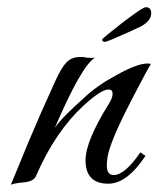

<svg xmlns="http://www.w3.org/2000/svg" viewBox="-20 -505 439 532"><path d="M10 7Q30 -42 60 -114Q90 -186 133 -280Q142 -300 150 -313Q158 -326 165 -333Q179 -347 201 -347Q203 -347 208 -347Q213 -347 222 -345Q236 -344 243 -345Q206 -323 132 -151Q144 -168 164.5 -188.5Q185 -209 213 -234Q231 -251 253 -266.5Q275 -282 301 -296Q360 -329 388 -329Q395 -329 398 -328Q382 -300 368.5 -274Q355 -248 343 -225Q285 -113 278 -70Q277 -63 276.5 -57Q276 -51 276 -46Q276 -20 295 -20Q326 -20 369 -83L383 -73Q332 4 280 4Q217 4 217 -61Q217 -114 282 -218Q292 -234 292 -245Q292 -257 281 -257Q270 -257 252.5 -245.5Q235 -234 211 -212Q173 -177 140 -128.5Q107 -80 80 -18Q74 -3 49 0Q17 3 10 7ZM271 -389Q263 -389 263 -396Q263 -397 279.5 -410.5Q296 -424 318.5 -441.5Q341 -459 360 -472Q379 -485 384 -485Q399 -485 399 -468Q399 -447 369 -431Q354 -424 332 -414Q310 -404 292 -396.5Q274 -389 271 -389Z"/></svg>

Font: Carattere
Style: Regular
Weight: 400
Designer: Robert E. Leuschke
Foundry: Robert E. Leuschke
Version: Version 1.010; ttfautohint (v1.8.3)